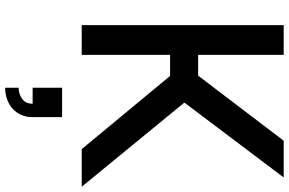

<svg xmlns="http://www.w3.org/2000/svg" viewBox="-200 -590 1074 713"><g transform="rotate(90 336.5 -233.0)"><path d="M672.9 0 360.4 -381.2 638.5 -750H502.1L260.4 -432.3H183.3V-750H72.9V0H183.3V-328.1H261.5L533.3 0ZM414.6 182.3V72.9H305.2V182.3H364.6C365.6 227.1 319.8 234.4 305.2 234.4V284.4C365.6 284.4 414.6 245.8 414.6 182.3Z"/></g></svg>

Font: Manrope Semibold
Style: Regular
Weight: 600
Width: 4
Designer: Michael Sharanda
Foundry: Michael Sharanda
Version: Version 2.000;PS 002.000;hotconv 1.0.88;makeotf.lib2.5.64775